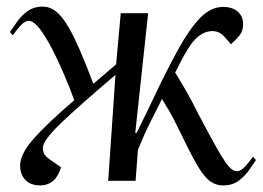

<svg xmlns="http://www.w3.org/2000/svg" viewBox="-20 -548 796 582"><path d="M390 -145H394Q424 -205 453 -266.5Q482 -328 520 -398Q554 -460 586.5 -493.5Q619 -527 656 -527Q685 -527 701 -512.5Q717 -498 717 -475Q717 -454 706 -440.5Q695 -427 680 -414L660 -437Q639 -460 607.5 -451.5Q576 -443 550 -400Q538 -381 527 -359.5Q516 -338 511 -328Q532 -294 547 -267.5Q562 -241 581 -203Q612 -144 631.5 -109Q651 -74 663 -57Q675 -40 683 -34.5Q691 -29 698 -29Q711 -29 725.5 -46Q740 -63 747 -73L756 -63Q748 -51 735.5 -33Q723 -15 704 -0.5Q685 14 656 14Q633 14 614.5 -0.5Q596 -15 574.5 -53Q553 -91 520 -160Q504 -193 491.5 -214Q479 -235 471 -248Q452 -211 433.5 -173.5Q415 -136 398 -93L391 0H308L330 -321Q217 -225 163.5 -173.5Q110 -122 110 -100Q110 -89 114 -81.5Q118 -74 129 -66L165 -41Q149 14 101 14Q73 14 57 -2.5Q41 -19 41 -46Q41 -81 82 -127.5Q123 -174 205 -244Q198 -264 191.5 -280.5Q185 -297 176 -318Q148 -383 127.5 -419Q107 -455 92.5 -470Q78 -485 68 -485Q55 -485 40.5 -468.5Q26 -452 19 -441L10 -451Q19 -463 31 -481Q43 -499 62.5 -513.5Q82 -528 110 -528Q145 -528 174 -487Q203 -446 237 -360Q244 -344 250 -327.5Q256 -311 263 -294L332 -353L346 -508H429Z"/></svg>

Font: Literata 72pt
Style: Italic
Weight: 400
Italic angle: -2°
Designer: Latin by Veronika Burian and Jose Scaglione. Greek by Irene Vlachou. Cyrillic by Vera Evstafieva
Foundry: TypeTogether
Version: Version 3.002